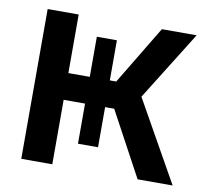

<svg xmlns="http://www.w3.org/2000/svg" viewBox="-67 -634 764 707"><g transform="rotate(10 315.0 -280.0)"><path d="M56 0V-560H172V-341H351L483 -560H613L452 -302L622 0H491L361 -241H172V0ZM327 -91H252V-491H327Z"/></g></svg>

Font: Tektur Medium
Style: Regular
Weight: 500
Designer: Adam Jagosz
Foundry: Adam Jagosz
Version: Version 1.005;gftools[0.9.30]